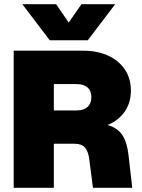

<svg xmlns="http://www.w3.org/2000/svg" viewBox="-20 -891 676 911"><path d="M396.5 -700H216L86 -871H246.5L306 -784L366.5 -871H526.5ZM333 -209H235.5V0H45V-650.5H374.5Q442.5 -650.5 493.2 -627Q544 -603.5 572.5 -561Q601 -518.5 601 -461Q601 -403.5 571.5 -361.2Q542 -319 490.5 -298Q537 -284.5 560 -250.8Q583 -217 590 -153.5L607.5 0H421L403.5 -135.5Q399 -172.5 383.2 -190.8Q367.5 -209 333 -209ZM344 -492H235.5V-367H344Q377 -367 395.2 -383.5Q413.5 -400 413.5 -430.5Q413.5 -460 395.2 -476Q377 -492 344 -492Z"/></svg>

Font: Overused Grotesk Black
Style: Regular
Weight: 900
Version: Version 0.004